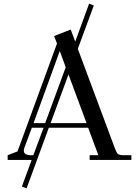

<svg xmlns="http://www.w3.org/2000/svg" viewBox="-20 -878 760 1054"><path d="M22 0V-25.9L76.2 -46.9L293 -639.2L276.9 -680.2L368.2 -715.8L393.1 -649.9L469.2 -857.9L495.1 -848.1L407.2 -609.9L609.9 -65.9Q619.1 -40.5 627 -33.2Q634.8 -25.9 658.2 -25.9H701.2V0H472.2V-25.9H520L463.9 -176.8H248L126 155.8L100.1 146L153.8 0ZM110.8 -49.8Q110.8 -25.9 152.8 -25.9H163.1L219.2 -176.8H154.8L113.8 -66.9Q110.8 -58.1 110.8 -49.8ZM164.1 -202.1H228L340.8 -508.8L308.1 -598.1ZM257.8 -202.1H455.1L356 -469.2Z"/></svg>

Font: Dihjauti S
Style: Bold
Weight: 700
Designer: T. Christopher White
Version: Version 3.0.0